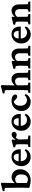

<svg xmlns="http://www.w3.org/2000/svg" viewBox="1824 -2550 728 4427"><g transform="rotate(-90 2187.5 -336.0)"><path d="M69.3 -27.3Q71.3 -60.5 71.8 -91.3Q72.3 -122.1 72.3 -154.3Q72.3 -186.5 72.3 -218.8V-353.5Q72.3 -394.5 71.8 -432.6Q71.3 -470.7 70.8 -502Q70.3 -533.2 69.8 -555.7Q69.3 -578.1 68.4 -587.9L-3.9 -596.7L-5.9 -634.8L164.1 -679.7L188.5 -664.1Q186.5 -624 185.1 -584Q183.6 -543.9 182.6 -491.7Q181.6 -439.5 179.7 -362.3L182.6 -361.3Q204.1 -390.6 240.2 -412.1Q276.4 -433.6 317.4 -433.6Q366.2 -433.6 407.2 -409.7Q448.2 -385.7 473.6 -341.3Q499 -296.9 499 -234.4Q499 -166 466.8 -111.3Q434.6 -56.6 376.5 -24.4Q318.4 7.8 241.2 7.8Q196.3 7.8 152.8 -1.5Q109.4 -10.7 69.3 -27.3ZM264.6 -56.6Q313.5 -56.6 346.2 -94.2Q378.9 -131.8 379.9 -209Q380.9 -282.2 346.7 -315.9Q312.5 -349.6 266.6 -349.6Q242.2 -349.6 220.2 -339.4Q198.2 -329.1 181.6 -309.6V-84Q198.2 -71.3 219.7 -64Q241.2 -56.6 264.6 -56.6Z M782.2 7.8Q721.7 7.8 673.3 -19.5Q625 -46.9 597.7 -95.2Q570.3 -143.6 570.3 -206.1Q570.3 -274.4 600.6 -325.7Q630.9 -377 679.7 -405.8Q728.5 -434.6 784.2 -433.6Q869.1 -432.6 914.1 -379.9Q959 -327.1 959 -242.2V-220.7H669.9V-269.5H873L859.4 -249V-278.3Q859.4 -327.1 837.4 -355.5Q815.4 -383.8 776.4 -383.8Q751 -383.8 730 -369.1Q709 -354.5 696.3 -325.2Q683.6 -295.9 683.6 -252V-234.4Q683.6 -162.1 721.2 -119.6Q758.8 -77.1 821.3 -77.1Q854.5 -77.1 881.3 -89.4Q908.2 -101.6 934.6 -130.9L962.9 -105.5Q935.5 -48.8 887.7 -20.5Q839.8 7.8 782.2 7.8Z M1012.7 0 1009.8 -42 1070.3 -57.6Q1071.3 -61.5 1072.3 -74.2Q1073.2 -86.9 1074.2 -107.9Q1075.2 -128.9 1075.2 -157.2L1076.2 -231.4Q1076.2 -261.7 1074.2 -287.6Q1072.3 -313.5 1067.4 -335.9L1004.9 -349.6V-389.6L1162.1 -431.6L1184.6 -416L1180.7 -337.9L1183.6 -336.9Q1211.9 -391.6 1241.2 -411.1Q1270.5 -430.7 1299.8 -430.7Q1325.2 -430.7 1343.3 -417Q1361.3 -403.3 1361.3 -375Q1361.3 -346.7 1341.8 -331.1Q1322.3 -315.4 1294.9 -315.4Q1273.4 -315.4 1255.4 -323.2Q1237.3 -331.1 1217.8 -349.6L1242.2 -346.7Q1226.6 -335 1211.9 -316.9Q1197.3 -298.8 1185.5 -274.4L1186.5 -193.4Q1187.5 -161.1 1188.5 -133.3Q1189.5 -105.5 1190.4 -85.4Q1191.4 -65.4 1192.4 -57.6L1277.3 -43.9L1274.4 0Z M1598.6 7.8Q1538.1 7.8 1489.7 -19.5Q1441.4 -46.9 1414.1 -95.2Q1386.7 -143.6 1386.7 -206.1Q1386.7 -274.4 1417 -325.7Q1447.3 -377 1496.1 -405.8Q1544.9 -434.6 1600.6 -433.6Q1685.5 -432.6 1730.5 -379.9Q1775.4 -327.1 1775.4 -242.2V-220.7H1486.3V-269.5H1689.5L1675.8 -249V-278.3Q1675.8 -327.1 1653.8 -355.5Q1631.8 -383.8 1592.8 -383.8Q1567.4 -383.8 1546.4 -369.1Q1525.4 -354.5 1512.7 -325.2Q1500 -295.9 1500 -252V-234.4Q1500 -162.1 1537.6 -119.6Q1575.2 -77.1 1637.7 -77.1Q1670.9 -77.1 1697.8 -89.4Q1724.6 -101.6 1751 -130.9L1779.3 -105.5Q1752 -48.8 1704.1 -20.5Q1656.2 7.8 1598.6 7.8Z M2055.7 7.8Q1996.1 7.8 1947.8 -18.6Q1899.4 -44.9 1870.6 -92.8Q1841.8 -140.6 1841.8 -203.1Q1841.8 -265.6 1872.1 -317.9Q1902.3 -370.1 1955.6 -401.9Q2008.8 -433.6 2077.1 -433.6Q2120.1 -433.6 2153.3 -422.4Q2186.5 -411.1 2205.1 -391.6Q2223.6 -372.1 2223.6 -348.6Q2223.6 -327.1 2210 -315.4Q2196.3 -303.7 2175.8 -303.7Q2158.2 -303.7 2145 -310.5Q2131.8 -317.4 2114.3 -333L2049.8 -391.6L2094.7 -380.9Q2062.5 -387.7 2032.2 -372.6Q2002 -357.4 1982.4 -322.3Q1962.9 -287.1 1962.9 -232.4Q1962.9 -156.2 2000.5 -117.2Q2038.1 -78.1 2093.8 -78.1Q2124 -78.1 2150.9 -90.3Q2177.7 -102.5 2203.1 -132.8L2233.4 -106.4Q2206.1 -49.8 2158.7 -21Q2111.3 7.8 2055.7 7.8Z M2261.7 0 2258.8 -42 2319.3 -57.6Q2321.3 -66.4 2322.3 -91.8Q2323.2 -117.2 2324.2 -153.8Q2325.2 -190.4 2325.2 -230.5V-352.5Q2325.2 -385.7 2324.7 -420.9Q2324.2 -456.1 2323.7 -488.8Q2323.2 -521.5 2322.3 -547.4Q2321.3 -573.2 2320.3 -586.9L2248 -596.7L2246.1 -634.8L2416 -679.7L2440.4 -664.1Q2439.5 -633.8 2438 -605Q2436.5 -576.2 2436 -542Q2435.5 -507.8 2434.6 -464.4Q2433.6 -420.9 2432.6 -361.3L2435.5 -360.4Q2466.8 -397.5 2502 -415.5Q2537.1 -433.6 2577.1 -433.6Q2617.2 -433.6 2649.9 -413.6Q2682.6 -393.6 2702.1 -354.5Q2721.7 -315.4 2721.7 -258.8V-157.2Q2721.7 -124 2723.1 -95.2Q2724.6 -66.4 2726.6 -57.6L2787.1 -42L2784.2 0H2554.7L2551.8 -42L2607.4 -57.6Q2609.4 -65.4 2610.4 -80.1Q2611.3 -94.7 2611.8 -114.3Q2612.3 -133.8 2612.3 -154.3V-244.1Q2612.3 -282.2 2600.1 -306.2Q2587.9 -330.1 2568.4 -341.3Q2548.8 -352.5 2525.4 -352.5Q2499 -352.5 2475.6 -340.3Q2452.1 -328.1 2434.6 -304.7V-160.2Q2434.6 -121.1 2436 -93.3Q2437.5 -65.4 2440.4 -57.6L2500 -42L2497.1 0Z M2823.2 0 2820.3 -42 2880.9 -57.6Q2881.8 -61.5 2882.8 -73.7Q2883.8 -85.9 2884.8 -106.9Q2885.7 -127.9 2885.7 -157.2L2886.7 -231.4Q2886.7 -262.7 2884.8 -288.1Q2882.8 -313.5 2877.9 -335.9L2815.4 -349.6V-389.6L2975.6 -431.6L2999 -415L2993.2 -360.4L2996.1 -359.4Q3027.3 -396.5 3063 -415Q3098.6 -433.6 3138.7 -433.6Q3178.7 -433.6 3211.4 -413.6Q3244.1 -393.6 3263.7 -354.5Q3283.2 -315.4 3283.2 -258.8V-157.2Q3283.2 -124 3284.2 -95.2Q3285.2 -66.4 3288.1 -57.6L3348.6 -42L3345.7 0H3115.2L3112.3 -42L3168.9 -57.6Q3170.9 -65.4 3171.9 -80.1Q3172.9 -94.7 3173.3 -114.3Q3173.8 -133.8 3173.8 -154.3V-244.1Q3173.8 -282.2 3161.6 -306.2Q3149.4 -330.1 3129.9 -341.3Q3110.4 -352.5 3086.9 -352.5Q3059.6 -352.5 3036.6 -340.3Q3013.7 -328.1 2996.1 -304.7V-160.2Q2996.1 -123 2997.6 -94.2Q2999 -65.4 3002 -57.6L3062.5 -42L3059.6 0Z M3611.3 7.8Q3550.8 7.8 3502.4 -19.5Q3454.1 -46.9 3426.8 -95.2Q3399.4 -143.6 3399.4 -206.1Q3399.4 -274.4 3429.7 -325.7Q3460 -377 3508.8 -405.8Q3557.6 -434.6 3613.3 -433.6Q3698.2 -432.6 3743.2 -379.9Q3788.1 -327.1 3788.1 -242.2V-220.7H3499V-269.5H3702.1L3688.5 -249V-278.3Q3688.5 -327.1 3666.5 -355.5Q3644.5 -383.8 3605.5 -383.8Q3580.1 -383.8 3559.1 -369.1Q3538.1 -354.5 3525.4 -325.2Q3512.7 -295.9 3512.7 -252V-234.4Q3512.7 -162.1 3550.3 -119.6Q3587.9 -77.1 3650.4 -77.1Q3683.6 -77.1 3710.4 -89.4Q3737.3 -101.6 3763.7 -130.9L3792 -105.5Q3764.6 -48.8 3716.8 -20.5Q3668.9 7.8 3611.3 7.8Z M3840.8 0 3837.9 -42 3898.4 -57.6Q3899.4 -61.5 3900.4 -73.7Q3901.4 -85.9 3902.3 -106.9Q3903.3 -127.9 3903.3 -157.2L3904.3 -231.4Q3904.3 -262.7 3902.3 -288.1Q3900.4 -313.5 3895.5 -335.9L3833 -349.6V-389.6L3993.2 -431.6L4016.6 -415L4010.7 -360.4L4013.7 -359.4Q4044.9 -396.5 4080.6 -415Q4116.2 -433.6 4156.2 -433.6Q4196.3 -433.6 4229 -413.6Q4261.7 -393.6 4281.2 -354.5Q4300.8 -315.4 4300.8 -258.8V-157.2Q4300.8 -124 4301.8 -95.2Q4302.7 -66.4 4305.7 -57.6L4366.2 -42L4363.3 0H4132.8L4129.9 -42L4186.5 -57.6Q4188.5 -65.4 4189.5 -80.1Q4190.4 -94.7 4190.9 -114.3Q4191.4 -133.8 4191.4 -154.3V-244.1Q4191.4 -282.2 4179.2 -306.2Q4167 -330.1 4147.5 -341.3Q4127.9 -352.5 4104.5 -352.5Q4077.1 -352.5 4054.2 -340.3Q4031.2 -328.1 4013.7 -304.7V-160.2Q4013.7 -123 4015.1 -94.2Q4016.6 -65.4 4019.5 -57.6L4080.1 -42L4077.1 0Z"/></g></svg>

Font: Crimson Pro ExtraLight SemiBold
Style: Regular
Weight: 600
Version: Version 1.002